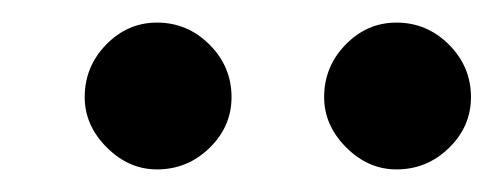

<svg xmlns="http://www.w3.org/2000/svg" viewBox="-20 -675 437 170"><path d="M397 -589Q397 -563 377.5 -544Q358 -525 331 -525Q306 -525 286.5 -544.5Q267 -564 267 -589Q267 -616 286 -635.5Q305 -655 331 -655Q358 -655 377.5 -635.5Q397 -616 397 -589ZM185 -589Q185 -563 165.5 -544Q146 -525 119 -525Q94 -525 74.5 -544.5Q55 -564 55 -589Q55 -616 74 -635.5Q93 -655 119 -655Q146 -655 165.5 -635.5Q185 -616 185 -589Z"/></svg>

Font: STIX MathJax Main
Style: Bold Italic
Weight: 700
Italic angle: -16.33°
Designer: MicroPress Inc., with final additions and corrections provided by Coen Hoffman, Elsevier (retired)
Version: Version 1.1.1